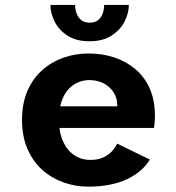

<svg xmlns="http://www.w3.org/2000/svg" viewBox="-20 -722 690 754"><path d="M326.5 11Q276.5 11 229.8 -5.5Q183 -22 146.2 -54.8Q109.5 -87.5 88 -136.8Q66.5 -186 66.5 -251Q66.5 -316 87.8 -365Q109 -414 146 -446.8Q183 -479.5 230 -495.8Q277 -512 328 -512Q380.5 -512 427.5 -496.8Q474.5 -481.5 510.8 -451.2Q547 -421 567.8 -374.8Q588.5 -328.5 588.5 -266.5Q588.5 -255.5 587.5 -242.5Q586.5 -229.5 584.5 -219.5H181V-304.5H440.5Q440.5 -306 440.5 -307Q440.5 -308 440.5 -309.5Q440.5 -337 426.2 -359.2Q412 -381.5 387.5 -394.5Q363 -407.5 331 -407.5Q308 -407.5 286.5 -398.5Q265 -389.5 248.2 -371Q231.5 -352.5 221.5 -323Q211.5 -293.5 211.5 -252Q211.5 -201.5 227.8 -166.2Q244 -131 271.8 -112.5Q299.5 -94 335 -94Q366.5 -94 387.8 -104.8Q409 -115.5 421.8 -130.2Q434.5 -145 440 -158L568.5 -95.5Q554.5 -72 532.5 -52.8Q510.5 -33.5 480.2 -19Q450 -4.5 411.8 3.2Q373.5 11 326.5 11ZM331.5 -560Q277.5 -560 243.8 -582.8Q210 -605.5 194 -638.5Q178 -671.5 178 -702.5H275Q275 -685.5 280.8 -669.5Q286.5 -653.5 299 -643.2Q311.5 -633 332.5 -633Q353 -633 365.5 -643.2Q378 -653.5 383.5 -669.5Q389 -685.5 389 -702.5H486Q486 -671.5 469.8 -638.5Q453.5 -605.5 419 -582.8Q384.5 -560 331.5 -560Z"/></svg>

Font: Trispace Thin SemiBold
Style: Regular
Weight: 600
Version: Version 1.210